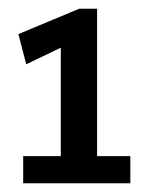

<svg xmlns="http://www.w3.org/2000/svg" viewBox="-20 -789 338 439"><path d="M33 -370V-432H119V-680L40 -642L22 -711L161 -769H202V-432H278V-370Z"/></svg>

Font: Georama Semi Condensed SemiBold
Style: Regular
Weight: 600
Width: 4
Designer: Jean-Baptiste Levee
Foundry: Production Type
Version: Version 1.000